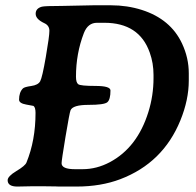

<svg xmlns="http://www.w3.org/2000/svg" viewBox="-20 -702 738 723"><path d="M345.2 -616.2Q311 -616.2 295.9 -577.6Q266.1 -500.5 266.1 -413.1Q266.1 -391.1 274.7 -384.8Q283.2 -378.4 339.6 -378.4Q396 -378.4 396 -361.3Q396 -326.7 384 -316.9Q372.1 -307.1 313 -307.1Q253.9 -307.1 245.6 -286.6Q241.7 -277.3 226.8 -187.7Q211.9 -98.1 211.9 -87.4Q211.9 -64.9 262.2 -64.9H291Q343.8 -64.9 393.6 -91.3Q497.1 -146.5 538.6 -279.8Q558.1 -341.8 558.1 -408.2V-417Q558.1 -418.5 558.1 -419.9Q558.1 -464.4 543.9 -503.9Q504.4 -616.2 373 -616.2ZM397.9 -682.1Q459 -682.1 514.2 -664.6Q622.6 -629.9 665.5 -538.1Q690.9 -483.9 690.9 -425.8V-398.9Q690.9 -326.2 659.2 -248.5Q593.8 -88.4 433.1 -27.3Q359.9 0.5 268.1 0.5H202.1L189.5 0L150.4 -0.5H95.7L45.4 0.5Q8.8 0.5 8.8 -23.4Q8.8 -38.1 41.7 -57.9Q74.7 -77.6 79.6 -89.8Q113.8 -173.3 113.8 -276.9Q113.8 -297.9 106 -303.2Q105.5 -303.7 78.6 -308.3Q51.8 -313 51.8 -326.7Q51.8 -354.5 66.4 -369.1Q71.8 -374.5 97.7 -378.2Q123.5 -381.8 131.3 -396Q139.2 -410.2 152.6 -488Q166 -565.9 166 -585.9Q166 -606 147 -614.7Q114.3 -629.9 114.3 -650.1Q114.3 -670.4 137.7 -676.8Q148.4 -679.7 213.9 -679.7L331.1 -682.1Z"/></svg>

Font: Averia Serif Libre
Style: Bold Italic
Weight: 700
Italic angle: -6.90001°
Version: Version 1.002